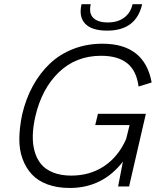

<svg xmlns="http://www.w3.org/2000/svg" viewBox="-20 -912 790 939"><path d="M504.4 -762.2Q428.7 -762.2 396.5 -796.1Q364.3 -830.1 378.9 -891.6H423.8Q413.6 -846.7 436.3 -824.5Q459 -802.2 506.8 -802.2Q555.7 -802.2 587.2 -825.7Q618.7 -849.1 628.4 -891.6H675.3Q646 -762.2 504.4 -762.2ZM321.3 7.3Q260.3 7.3 212.9 -10Q165.5 -27.3 136 -59.1Q106.4 -90.8 90.1 -135.5Q73.7 -180.2 74.5 -234.6Q75.2 -289.1 88.4 -352.1Q106 -428.2 140.4 -491.2Q174.8 -554.2 223.6 -600.6Q272.5 -647 338.4 -672.6Q404.3 -698.2 481 -698.2Q687 -698.2 721.7 -508.8L657.7 -488.8Q647.9 -565.9 602.3 -602.5Q556.6 -639.2 474.6 -639.2Q351.6 -639.2 267.8 -558.6Q184.1 -478 152.8 -342.3Q141.6 -293 140.4 -250.5Q139.2 -208 149.4 -171.4Q159.7 -134.8 181.6 -108.6Q203.6 -82.5 241 -67.9Q278.3 -53.2 328.6 -53.2Q419.4 -53.2 488.8 -99.1Q558.1 -145 596.7 -231.4L613.8 -300.3H445.8L459 -355.5H693.4L611.3 0H557.6L581.1 -121.6Q481.4 7.3 321.3 7.3Z"/></svg>

Font: HK Grotesk Legacy
Style: Italic
Weight: 400
Italic angle: -13°
Designer: Alfredo Marco Pradil
Foundry: Hanken Design Co.
Version: Version 2.022;PS 002.022;hotconv 1.0.88;makeotf.lib2.5.64775